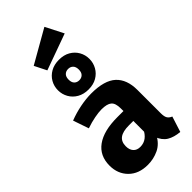

<svg xmlns="http://www.w3.org/2000/svg" viewBox="-325 -1115 1198 1198"><g transform="rotate(-45 274.0 -516.0)"><path d="M264.4 -548.3Q379.9 -548.3 431.8 -500.5Q483.6 -452.6 483.6 -359.6V-154.1Q483.6 -123.9 492.5 -110Q501.4 -96.1 520.2 -88.7L487.3 14.5Q436.5 10.1 403.6 -9.7Q370.6 -29.5 352.5 -76.7L328.7 -132.3V-351.3Q328.7 -398.3 308.1 -415.6Q287.4 -432.9 239.3 -432.9Q214 -432.9 177.1 -425.9Q140.2 -418.9 99.8 -404.9L64.3 -508.6Q113.9 -527.8 166.5 -538.1Q219.1 -548.3 264.4 -548.3ZM274.5 -328.5H350.6V-241.3H289.6Q235.9 -241.3 209.7 -222.1Q183.5 -202.9 183.5 -162.6Q183.5 -131.5 199.6 -113.6Q215.8 -95.6 245.2 -95.6Q276.5 -95.6 299.7 -113.1Q322.8 -130.7 336.5 -161.4L368.4 -77.6Q340.8 -25.5 295.6 -4.3Q250.4 17 199.3 17Q119.7 17 73 -29.7Q26.3 -76.4 26.3 -148.9Q26.3 -236.4 90.4 -282.4Q154.5 -328.5 274.5 -328.5ZM270.1 -839.6Q313.4 -839.6 344.2 -821.8Q375 -804.1 392 -774.2Q409 -744.3 409 -708.7Q409 -673.5 392 -643.3Q375 -613.2 344.2 -595.2Q313.4 -577.2 270.1 -577.2Q227.8 -577.2 196.5 -595.2Q165.2 -613.2 148.2 -643.3Q131.2 -673.5 131.2 -708.7Q131.2 -744.3 148.2 -774.2Q165.2 -804.1 196.5 -821.8Q227.8 -839.6 270.1 -839.6ZM270.1 -758.5Q250.1 -758.5 237.6 -745.9Q225.2 -733.4 225.2 -708.7Q225.2 -683.9 237.6 -671.4Q250.1 -658.9 270.1 -658.9Q289.7 -658.9 302.4 -671.4Q315 -683.9 315 -708.7Q315 -733.4 302.6 -745.9Q290.1 -758.5 270.1 -758.5ZM132.2 -923.8 351.5 -1048.9 412 -930.2 172.4 -843.7Z"/></g></svg>

Font: Fira Sans Variable
Style: Regular
Weight: 400
Designer: Carrois Corporate & Edenspiekermann AG
Foundry: Carrois Corporate GbR & Edenspiekermann AG
Version: Version 4.202